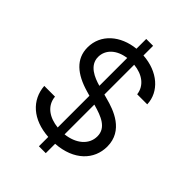

<svg xmlns="http://www.w3.org/2000/svg" viewBox="-256 -939 1150 1150"><g transform="rotate(45 319.0 -363.5)"><path d="M289.8 90.9H348V11.7C497.2 1.4 581 -86.6 581 -197.4C581 -333.8 451.7 -377.8 376.4 -397.7L348 -405.5V-658C423.3 -650.6 478 -610.1 485.8 -545.5H571C567.5 -649.1 476.6 -728 348 -736.5V-818.2H289.8V-735.4C168 -723 76.7 -645.6 76.7 -534.1C76.7 -436.1 147.7 -377.8 261.4 -345.2L289.8 -337V-68.2C215.2 -76 154.1 -114.3 147.7 -187.5H56.8C65 -75.6 150.2 2.5 289.8 11.7ZM161.9 -538.4C161.9 -599.8 211.6 -646.7 289.8 -657V-421.2C235.8 -436.4 161.9 -466.3 161.9 -538.4ZM348 -68.2V-320.3L350.9 -319.6C427.6 -298.3 495.7 -271.3 495.7 -198.9C495.7 -127.5 433.9 -77.8 348 -68.2Z"/></g></svg>

Font: Margiela Sans
Style: Regular
Weight: 400
Designer: Stefan Endress, Andreas Faust
Version: Version 1.100;FEAKit 1.0